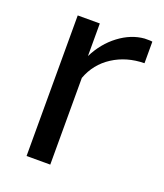

<svg xmlns="http://www.w3.org/2000/svg" viewBox="-105 -598 572 670"><g transform="rotate(20 181.5 -263.0)"><path d="M347 -445Q281 -444 230.5 -411.5Q180 -379 159 -322V0H71V-522H153V-401Q180 -455 224.5 -488.5Q269 -522 318 -526Q328 -526 335 -526Q342 -526 347 -525Z"/></g></svg>

Font: Raleway Medium
Style: Regular
Weight: 500
Designer: Matt McInerney, Pablo Impallari, Rodrigo Fuenzalida
Foundry: Matt McInerney, Pablo Impallari, Rodrigo Fuenzalida
Version: Version 4.026